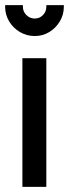

<svg xmlns="http://www.w3.org/2000/svg" viewBox="-48 -726 268 746"><path d="M39 0H132V-500H39ZM200 -706H132V-699Q132 -681 119 -667.5Q106 -654 87 -654Q68 -654 54.5 -667.5Q41 -681 41 -699V-706H-28V-699Q-28 -669 -12.5 -643Q3 -617 29.5 -601.5Q56 -586 87 -586Q118 -586 143.5 -601.5Q169 -617 184.5 -643Q200 -669 200 -699Z"/></svg>

Font: Advent Pro SemiBold
Style: Regular
Weight: 600
Designer: VivaRado, Andreas Kalpakidis
Foundry: VivaRado, Andreas Kalpakidis
Version: Version 3.000